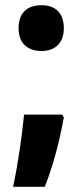

<svg xmlns="http://www.w3.org/2000/svg" viewBox="-20 -577 316 734"><path d="M51 -469C51 -411 86 -382 139 -382C189 -382 224 -411 224 -469C224 -528 191 -557 139 -557C84 -557 51 -528 51 -469ZM218 -139H72C65 -63 48 55 30 137H151C181 64 207 -34 224 -128Z"/></svg>

Font: Noto Sans Khmer Condensed ExtraBold
Style: Regular
Weight: 800
Width: 3
Designer: Danh Hong and the Monotype Design Team
Foundry: Monotype Imaging Inc.
Version: Version 2.004